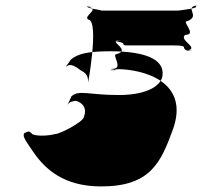

<svg xmlns="http://www.w3.org/2000/svg" viewBox="-20 -654 741 689"><path d="M102 -105C143 -47 209 15 343 15C520 15 557 -71 600 -188C663 -361 496 -405 401 -406C440 -406 368 -405 386 -405C386 -405 359 -406 380 -405C424 -405 359 -402 381 -402C426 -403 361 -405 383 -407C427 -407 377 -460 399 -460C447 -474 382 -500 398 -508C442 -508 374 -506 396 -506C446 -498 404 -491 440 -491H602C664 -491 624 -481 654 -472C698 -472 635 -474 657 -474C692 -484 620 -511 645 -529C689 -529 630 -578 652 -578C699 -596 646 -623 679 -633C723 -633 655 -634 677 -634C711 -625 615 -616 620 -616H337C368 -616 279 -624 295 -632C339 -632 271 -630 293 -630C343 -622 278 -598 296 -584C340 -584 290 -320 296 -360C297 -384 285 -394 269 -402C230 -434 220 -415 217 -415C218 -419 224 -424 234 -440C259 -461 294 -470 376 -470C494 -470 572 -444 563 -382C559 -350 514 -313 406 -313C296 -313 264 -333 236 -308C217 -262 217 -278 233 -288C239 -289 244 -292 253 -292C277 -285 293 -266 281 -234C278 -216 195 -173 178 -173C151 -166 114 -165 97 -172C83 -184 86 -185 67 -176C59 -164 75 -145 102 -105Z"/></svg>

Font: Hussar Przerywany
Style: Obl
Weight: 400
Foundry: Cannot Into Space Fonts
Version: Version 0.982